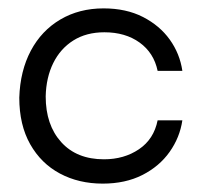

<svg xmlns="http://www.w3.org/2000/svg" viewBox="-20 -428 492 458"><path d="M225 10Q168 10 123 -14Q78 -38 52 -84Q26 -130 26 -195Q28 -259 53.5 -307Q79 -355 124 -381.5Q169 -408 227 -408Q281 -408 321 -387.5Q361 -367 385 -333.5Q409 -300 415 -259H356Q347 -302 313 -326.5Q279 -351 229 -351Q186 -351 155 -331.5Q124 -312 107 -277.5Q90 -243 89 -198Q89 -130 126 -89Q163 -48 228 -48Q276 -48 311.5 -72Q347 -96 356 -141H415Q409 -100 384.5 -65.5Q360 -31 319.5 -10.5Q279 10 225 10Z"/></svg>

Font: Darker Grotesque Medium
Style: Regular
Weight: 500
Designer: Gabriel Lam
Foundry: TypeRant
Version: Version 1.000;gftools[0.9.28]